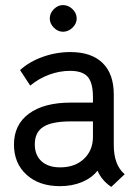

<svg xmlns="http://www.w3.org/2000/svg" viewBox="-20 -723 544 756"><path d="M364 -51Q341 -22 302.5 -6Q264 10 216 10Q134 10 84.5 -35Q35 -80 35 -154Q35 -232 94 -275.5Q153 -319 259 -319H346V-340Q346 -397 325.5 -420.5Q305 -444 256 -444Q214 -444 173.5 -429Q133 -414 99 -386L59 -447Q95 -480 148 -499Q201 -518 257 -518Q340 -518 384 -475Q428 -432 428 -351V-152Q428 -73 471 -37L418 13Q380 -13 364 -51ZM346 -184V-245H259Q184 -245 150.5 -223.5Q117 -202 117 -155Q117 -112 143.5 -88Q170 -64 217 -64Q275 -64 310.5 -97.5Q346 -131 346 -184ZM176 -650Q176 -671 192 -687Q208 -703 228 -703Q249 -703 265.5 -687Q282 -671 282 -650Q282 -630 265.5 -614Q249 -598 228 -598Q208 -598 192 -614Q176 -630 176 -650Z"/></svg>

Font: Bellota Text
Style: Bold
Weight: 700
Designer: Kemie Guaida
Foundry: Kemie Guaida
Version: Version 4.001